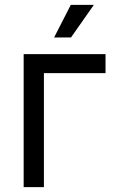

<svg xmlns="http://www.w3.org/2000/svg" viewBox="-20 -768 499 788"><path d="M413.1 -545.9V-467.8H160.2V0H77.1V-545.9ZM202.1 -614.3 270.5 -748H365.2L271.5 -614.3Z"/></svg>

Font: Inter V
Style: 
Weight: 400
Designer: Rasmus Andersson
Foundry: rsms
Version: Version 4.000;git-a3f224843